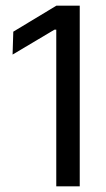

<svg xmlns="http://www.w3.org/2000/svg" viewBox="-20 -659 376 679"><path d="M179 0V-554H172.5L24.5 -466L27 -547L179.5 -639H262V0Z"/></svg>

Font: Anek Tamil Medium
Style: Regular
Weight: 400
Version: Version 1.003